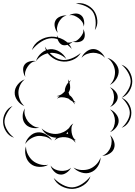

<svg xmlns="http://www.w3.org/2000/svg" viewBox="-105 -879 875 1241"><path d="M101 -555Q113 -594 150 -617.5Q187 -641 228 -642Q268 -643 306 -622Q344 -601 359 -563Q332 -593 296.5 -613Q261 -633 228 -632Q195 -631 160.5 -609Q126 -587 101 -555ZM422 -505Q430 -527 452 -544.5Q474 -562 498 -562Q521 -562 543 -544.5Q565 -527 573 -505Q558 -523 537.5 -530.5Q517 -538 498 -538Q479 -538 458 -530.5Q437 -523 422 -505ZM128 -484Q136 -513 162.5 -536Q189 -559 220 -561Q251 -563 280.5 -544.5Q310 -526 323 -498Q301 -520 273.5 -529.5Q246 -539 222 -537Q197 -536 171.5 -522.5Q146 -509 128 -484ZM589 -505Q616 -498 637.5 -474.5Q659 -451 662 -424Q664 -396 647 -369Q630 -342 605 -330Q625 -350 632.5 -374.5Q640 -399 638 -421Q636 -443 624 -466Q612 -489 589 -505ZM59 -382Q48 -398 45 -421Q42 -444 53 -460Q64 -476 86.5 -482Q109 -488 128 -484Q108 -482 94.5 -471Q81 -460 73 -447Q64 -434 59 -417.5Q54 -401 59 -382ZM680 -461Q712 -450 730.5 -419Q749 -388 750 -354Q750 -321 731 -290Q712 -259 681 -247Q706 -269 723 -298Q740 -327 740 -354Q739 -381 722.5 -410.5Q706 -440 680 -461ZM52 -194Q27 -203 8 -228.5Q-11 -254 -10 -281Q-10 -308 9.5 -332.5Q29 -357 55 -366Q34 -349 24 -325.5Q14 -302 14 -281Q14 -259 23 -235.5Q32 -212 52 -194ZM263 -241Q269 -249 279 -256Q269 -256 261 -258Q278 -260 291 -268.5Q304 -277 314 -289Q313 -303 319.5 -318.5Q326 -334 337 -347Q337 -355 334 -366Q339 -360 342 -352Q348 -357 354 -362Q348 -354 344 -345Q349 -330 348.5 -313Q348 -296 339 -283L338 -282Q341 -272 344 -264Q363 -252 373 -226Q378 -222 385 -218Q380 -219 374 -220Q377 -212 377 -204Q372 -216 363 -224Q349 -231 337 -242Q333 -244 327 -245Q313 -250 296 -250.5Q279 -251 263 -241ZM605 -315Q624 -308 640 -289.5Q656 -271 656 -251Q656 -231 640 -212.5Q624 -194 606 -188Q621 -200 626.5 -217.5Q632 -235 632 -251Q632 -267 626.5 -284.5Q621 -302 605 -315ZM681 -247Q709 -237 726.5 -209Q744 -181 744 -150Q744 -119 727 -91Q710 -63 681 -53Q704 -72 719 -99Q734 -126 734 -150Q734 -174 719 -200.5Q704 -227 681 -247ZM-14 11Q-45 2 -64.5 -27Q-84 -56 -85 -88Q-87 -120 -70.5 -150.5Q-54 -181 -24 -194Q-47 -172 -62 -143Q-77 -114 -76 -89Q-74 -63 -57 -35.5Q-40 -8 -14 11ZM149 -54Q126 -47 98 -54Q70 -61 56 -81Q41 -100 41.5 -128.5Q42 -157 56 -178Q50 -154 56.5 -132.5Q63 -111 75 -95Q87 -80 106 -67.5Q125 -55 149 -54ZM606 -172Q627 -164 644.5 -143Q662 -122 662 -98Q662 -75 645 -54Q628 -33 606 -25Q624 -40 631 -60Q638 -80 638 -98Q638 -117 630.5 -137Q623 -157 606 -172ZM247 29Q252 19 260 11Q231 11 204 -6Q177 -23 164 -49Q186 -28 214 -19.5Q242 -11 266 -14Q285 -16 305 -25.5Q325 -35 341 -51Q352 -71 369 -81Q358 -67 357 -51.5Q356 -36 358 -23Q360 -9 366.5 5.5Q373 20 388 28Q382 27 375 24Q381 34 383 44Q371 26 353 17.5Q335 9 318 8Q301 6 282 10Q263 14 247 29ZM334 -18Q333 -23 334 -27Q329 -21 323 -16Q330 -15 336 -12Q335 -15 334 -18ZM58 52Q64 25 86.5 2.5Q109 -20 136 -23Q163 -27 190.5 -11Q218 5 231 29Q211 10 186 4Q161 -2 139 0Q118 3 95.5 16Q73 29 58 52ZM606 -6Q623 9 631.5 34Q640 59 632 80Q625 101 602 114.5Q579 128 556 128Q577 120 590.5 104.5Q604 89 610 72Q616 55 616.5 34.5Q617 14 606 -6ZM207 186Q181 201 147.5 199.5Q114 198 92 179Q69 160 61 127.5Q53 95 63 67Q63 96 76 120.5Q89 145 107 160Q125 175 151.5 183Q178 191 207 186ZM545 139Q545 169 527 197Q509 225 481 235Q454 246 421.5 236Q389 226 370 204Q396 219 423.5 220Q451 221 473 213Q495 205 515 186Q535 167 545 139ZM354 205Q345 224 324 238Q303 252 283 249Q262 247 244.5 229Q227 211 222 191Q234 208 251.5 216Q269 224 285 225Q302 227 320.5 223Q339 219 354 205ZM480 260Q469 296 435.5 318Q402 340 365 342Q327 343 291.5 324Q256 305 242 271Q267 298 300.5 315.5Q334 333 364 332Q394 330 425.5 310Q457 290 480 260ZM385 -855Q416 -864 449 -850.5Q482 -837 502 -810Q521 -783 524 -747.5Q527 -712 508 -684Q516 -716 512.5 -749Q509 -782 494 -804Q478 -825 448 -839Q418 -853 385 -855ZM342 -780Q358 -790 380.5 -791.5Q403 -793 418 -781Q433 -770 437.5 -747.5Q442 -725 436 -707Q435 -726 425 -739.5Q415 -753 403 -762Q391 -771 375.5 -777.5Q360 -784 342 -780ZM269 -667Q255 -681 249.5 -704Q244 -727 253 -745Q262 -763 284 -772Q306 -781 326 -779Q306 -774 293.5 -761Q281 -748 274 -734Q267 -720 264 -702.5Q261 -685 269 -667ZM433 -691Q442 -677 443 -656Q444 -635 433 -622Q422 -610 401.5 -607Q381 -604 365 -610Q382 -610 394 -619Q406 -628 414 -638Q423 -648 429.5 -661.5Q436 -675 433 -691ZM365 -610Q353 -597 333 -590Q313 -583 297 -589Q281 -596 271.5 -615.5Q262 -635 263 -652Q268 -635 280.5 -626Q293 -617 306 -611Q319 -606 334.5 -604Q350 -602 365 -610ZM417 -537Q399 -505 362 -490.5Q325 -476 288 -483Q252 -489 222 -515Q192 -541 185 -578Q204 -545 232.5 -521.5Q261 -498 290 -493Q319 -487 354 -500Q389 -513 417 -537Z"/></svg>

Font: Rubik Puddles
Style: Regular
Weight: 400
Designer: Hubert and Fischer, NaN
Foundry: Hubert and Fischer, NaN
Version: Version 2.200